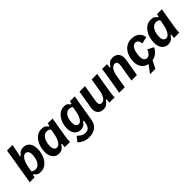

<svg xmlns="http://www.w3.org/2000/svg" viewBox="225 -1906 3324 3324"><g transform="rotate(-45 1887.5 -244.0)"><path d="M283.3 10Q232.5 10 206.2 -8.3Q180 -26.7 168.3 -50H148.3L140 0H20L130.8 -666.7H265.8L219.2 -435H239.2Q246.7 -450 262.9 -467.1Q279.2 -484.2 305.4 -496.2Q331.7 -508.3 369.2 -508.3Q440 -508.3 483.3 -457.5Q526.7 -406.7 526.7 -310.8Q526.7 -255 511.3 -198.3Q495.8 -141.7 465.4 -94.6Q435 -47.5 389.6 -18.8Q344.2 10 283.3 10ZM250 -85Q293.3 -85 325 -115.4Q356.7 -145.8 374.2 -196.2Q391.7 -246.7 391.7 -305.8Q391.7 -360 371.2 -384.2Q350.8 -408.3 320.8 -408.3Q286.7 -408.3 260 -378.3Q233.3 -348.3 215.4 -301.7Q197.5 -255 189.2 -205L173.3 -110Q188.3 -99.2 207.5 -92.1Q226.7 -85 250 -85Z M730.8 10Q660 10 616.7 -41.7Q573.3 -93.3 573.3 -189.2Q573.3 -245 588.8 -301.7Q604.2 -358.3 635 -405.4Q665.8 -452.5 710.8 -481.2Q755.8 -510 815.8 -510Q865.8 -510 892.5 -492.1Q919.2 -474.2 931.7 -450H951.7L960 -500H1080L1018.3 -130Q1012.5 -96.7 1009.6 -65Q1006.7 -33.3 1006.7 0H876.7Q878.3 -16.7 881.2 -37.5Q884.2 -58.3 887.5 -75H867.5Q851.7 -45 819.6 -17.5Q787.5 10 730.8 10ZM779.2 -90Q814.2 -90 840.4 -120.4Q866.7 -150.8 884.6 -197.9Q902.5 -245 910.8 -295L926.7 -390Q911.7 -400.8 892.9 -407.9Q874.2 -415 850 -415Q806.7 -415 775 -384.6Q743.3 -354.2 725.8 -303.8Q708.3 -253.3 708.3 -194.2Q708.3 -140 728.8 -115Q749.2 -90 779.2 -90Z M1304.2 179.2Q1224.2 179.2 1173.8 152.5Q1123.3 125.8 1091.7 94.2L1165.8 5Q1190.8 35.8 1228.3 57.5Q1265.8 79.2 1311.7 79.2Q1360.8 79.2 1387.5 51.2Q1414.2 23.3 1425 -29.2L1437.5 -91.7H1417.5Q1398.3 -56.7 1366.7 -35.8Q1335 -15 1288.3 -15Q1218.3 -15 1175.4 -66.2Q1132.5 -117.5 1132.5 -205.8Q1132.5 -260 1148.3 -313.8Q1164.2 -367.5 1194.6 -411.7Q1225 -455.8 1268.8 -482.9Q1312.5 -510 1368.3 -510Q1412.5 -510 1435.4 -493.8Q1458.3 -477.5 1473.3 -450H1493.3L1501.7 -500H1621.7L1540.8 -15Q1525 83.3 1461.7 131.2Q1398.3 179.2 1304.2 179.2ZM1328.3 -110Q1361.7 -110 1387.1 -138.3Q1412.5 -166.7 1429.6 -212.1Q1446.7 -257.5 1455 -310L1468.3 -390Q1454.2 -404.2 1434.2 -410.4Q1414.2 -416.7 1397.5 -416.7Q1357.5 -416.7 1327.9 -390Q1298.3 -363.3 1281.7 -317.1Q1265 -270.8 1265 -212.5Q1265 -160.8 1282.9 -135.4Q1300.8 -110 1328.3 -110Z M1817.5 12.5Q1744.2 12.5 1706.2 -34.6Q1668.3 -81.7 1683.3 -170L1738.3 -500H1873.3L1819.2 -175Q1813.3 -137.5 1826.7 -112.5Q1840 -87.5 1873.3 -87.5Q1906.7 -87.5 1931.2 -111.2Q1955.8 -135 1972.5 -174.2Q1989.2 -213.3 1996.7 -260L2036.7 -500H2171.7L2110 -130Q2104.2 -96.7 2101.2 -65Q2098.3 -33.3 2098.3 0H1968.3Q1970 -16.7 1972.9 -37.5Q1975.8 -58.3 1979.2 -75H1959.2Q1935 -37.5 1903.8 -12.5Q1872.5 12.5 1817.5 12.5Z M2211.7 0 2275 -380Q2281.7 -417.5 2285.8 -451.2Q2290 -485 2290 -500H2410Q2410 -482.5 2407.9 -463.8Q2405.8 -445 2402.5 -425H2422.5Q2441.7 -462.5 2472.5 -487.5Q2503.3 -512.5 2558.3 -512.5Q2637.5 -512.5 2675.4 -460Q2713.3 -407.5 2699.2 -324.2L2645 0H2510L2560.8 -305Q2570 -356.7 2556.7 -384.2Q2543.3 -411.7 2509.2 -411.7Q2477.5 -411.7 2452.5 -388.3Q2427.5 -365 2411.3 -325.8Q2395 -286.7 2386.7 -240L2346.7 0Z M2972.5 12.5Q2877.5 12.5 2820.8 -43.3Q2764.2 -99.2 2764.2 -207.5Q2764.2 -257.5 2778.3 -310.8Q2792.5 -364.2 2822.9 -410Q2853.3 -455.8 2902.5 -484.2Q2951.7 -512.5 3022.5 -512.5Q3102.5 -512.5 3156.3 -471.7Q3210 -430.8 3224.2 -350L3099.2 -320Q3091.7 -371.7 3072.5 -394.6Q3053.3 -417.5 3021.7 -417.5Q2991.7 -417.5 2970.8 -400.4Q2950 -383.3 2936.7 -355.8Q2923.3 -328.3 2915.8 -297.5Q2908.3 -266.7 2905.4 -238.8Q2902.5 -210.8 2902.5 -192.5Q2902.5 -137.5 2922.9 -110Q2943.3 -82.5 2979.2 -82.5Q3018.3 -82.5 3044.6 -114.2Q3070.8 -145.8 3084.2 -186.7L3195.8 -130.8Q3168.3 -71.7 3114.6 -29.6Q3060.8 12.5 2972.5 12.5ZM2818.3 150V145L2928.3 0H3023.3L2945.8 150Z M3405.8 10Q3335 10 3291.7 -41.7Q3248.3 -93.3 3248.3 -189.2Q3248.3 -245 3263.8 -301.7Q3279.2 -358.3 3310 -405.4Q3340.8 -452.5 3385.8 -481.2Q3430.8 -510 3490.8 -510Q3540.8 -510 3567.5 -492.1Q3594.2 -474.2 3606.7 -450H3626.7L3635 -500H3755L3693.3 -130Q3687.5 -96.7 3684.6 -65Q3681.7 -33.3 3681.7 0H3551.7Q3553.3 -16.7 3556.2 -37.5Q3559.2 -58.3 3562.5 -75H3542.5Q3526.7 -45 3494.6 -17.5Q3462.5 10 3405.8 10ZM3454.2 -90Q3489.2 -90 3515.4 -120.4Q3541.7 -150.8 3559.6 -197.9Q3577.5 -245 3585.8 -295L3601.7 -390Q3586.7 -400.8 3567.9 -407.9Q3549.2 -415 3525 -415Q3481.7 -415 3450 -384.6Q3418.3 -354.2 3400.8 -303.8Q3383.3 -253.3 3383.3 -194.2Q3383.3 -140 3403.8 -115Q3424.2 -90 3454.2 -90Z"/></g></svg>

Font: Familjen Grotesk
Style: Bold Italic
Weight: 700
Italic angle: -9.46201°
Designer: Anders Wikstroem, Jonas Baeckman, Matilda Gysing, Kristian Moeller
Foundry: Familjen STHLM AB
Version: Version 2.002; ttfautohint (v1.8.4.7-5d5b)